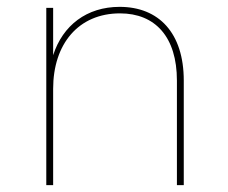

<svg xmlns="http://www.w3.org/2000/svg" viewBox="-20 -540 665 560"><path d="M329 -520C233 -520 163 -466 135 -379V-517H115V0H135V-281C135 -412 209 -501 330 -501C433 -501 496 -432 496 -305V0H516V-305C516 -444 443 -520 329 -520Z"/></svg>

Font: Chess Sans Thin
Style: Regular
Weight: 100
Designer: Wolf Bōese
Foundry: Wolf Bōese
Version: Version 7.223;Glyphs 3.3 (3306)